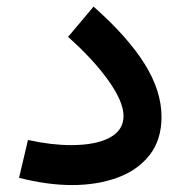

<svg xmlns="http://www.w3.org/2000/svg" viewBox="-20 -546 539 570"><path d="M459.5 -199.2Q459.5 -130.9 424.1 -85.7Q388.7 -40.5 328.6 -18.6Q268.6 3.4 193.8 3.4Q121.1 3.4 36.6 -18.1L63 -130.4Q99.1 -122.6 130.6 -118.9Q162.1 -115.2 190.9 -115.2Q264.2 -115.2 305.4 -137.2Q346.7 -159.2 346.7 -201.7Q346.7 -243.7 302.2 -306.4Q257.8 -369.1 182.1 -436.5L257.8 -526.4Q359.4 -436.5 409.4 -356.2Q459.5 -275.9 459.5 -199.2Z"/></svg>

Font: Estedad-FD SemiBold
Style: Regular
Weight: 600
Designer: Amin Abedi
Version: Version 7.3